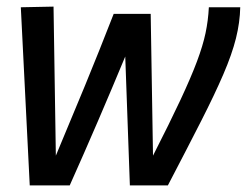

<svg xmlns="http://www.w3.org/2000/svg" viewBox="-20 -561 747 581"><path d="M488 0H373L359 -390Q320 -296 277 -196Q234 -96 191 0H70L43 -539L142 -541L149 -90Q194 -197 237 -301.5Q280 -406 324 -519H436L443 -90Q494 -190 526 -258.5Q558 -327 576 -375Q594 -423 602 -461Q610 -499 612 -539H707Q706 -493 694 -445Q682 -397 656 -336.5Q630 -276 588.5 -194.5Q547 -113 488 0Z"/></svg>

Font: Georama Medium
Style: Italic
Weight: 500
Italic angle: -9°
Designer: Jean-Baptiste Levee
Foundry: Production Type
Version: Version 1.000